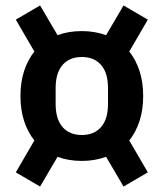

<svg xmlns="http://www.w3.org/2000/svg" viewBox="-20 -701 600 704"><path d="M280 -111Q231 -111 191 -126L127 -17L38 -69L106 -186Q82 -216 68.5 -257Q55 -298 55 -349Q55 -400 68.5 -441Q82 -482 106 -512L38 -629L127 -681L191 -572Q231 -587 280 -587Q328 -587 369 -572L433 -681L522 -629L454 -512Q478 -482 491.5 -441Q505 -400 505 -349Q505 -298 491.5 -257Q478 -216 454 -186L522 -69L433 -17L369 -126Q328 -111 280 -111ZM280 -206Q325 -206 350.5 -235Q376 -264 376 -320V-378Q376 -434 350.5 -463Q325 -492 280 -492Q235 -492 209.5 -463Q184 -434 184 -378V-320Q184 -264 209.5 -235Q235 -206 280 -206Z"/></svg>

Font: IBM Plex Sans Condensed SemiBold
Style: Regular
Weight: 600
Width: 3
Designer: Mike Abbink, Paul van der Laan, Pieter van Rosmalen
Foundry: Bold Monday
Version: Version 1.3